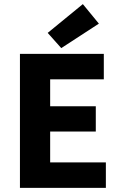

<svg xmlns="http://www.w3.org/2000/svg" viewBox="-20 -914 588 934"><path d="M278 -680 212 -754 383 -894 461 -799ZM77 0V-652H485V-528H224V-397H446V-274H224V-124H495V0Z"/></svg>

Font: TypoPRO Source Sans Pro
Style: Bold
Weight: 700
Designer: Paul D. Hunt
Foundry: Adobe Systems Incorporated
Version: Version 2.020;PS 2.000;hotconv 1.0.86;makeotf.lib2.5.63406